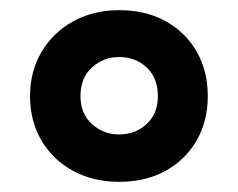

<svg xmlns="http://www.w3.org/2000/svg" viewBox="-20 -795 468 377"><path d="M214 -438Q163 -438 123.5 -459.5Q84 -481 61.5 -519Q39 -557 39 -606Q39 -655 61.5 -693Q84 -731 123.5 -753Q163 -775 214 -775Q266 -775 305 -753.5Q344 -732 366 -694Q388 -656 388 -606Q388 -557 366 -519Q344 -481 305 -459.5Q266 -438 214 -438ZM214 -531Q246 -531 268 -551.5Q290 -572 290 -606Q290 -642 268 -662.5Q246 -683 214 -683Q183 -683 160.5 -662.5Q138 -642 138 -606Q138 -572 160.5 -551.5Q183 -531 214 -531Z"/></svg>

Font: Noto Sans Tamil UI
Style: Regular
Weight: 400
Designer: Jelle Bosma - Monotype Design Team
Foundry: Monotype Imaging Inc.
Version: Version 2.004